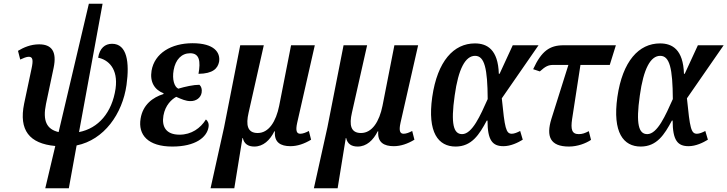

<svg xmlns="http://www.w3.org/2000/svg" viewBox="-20 -780 3921 1035"><path d="M224 235H351L393 4C541 -26 640 -166 662 -322C679 -444 665 -544 584 -544C546 -544 517 -520 509 -469C563 -458 618 -411 603 -302C584 -173 510 -88 406 -68L533 -760H459L296 -68C232 -83 209 -128 228 -220L269 -414C288 -504 257 -541 191 -541C145 -541 107 -524 77 -506L89 -459C106 -467 123 -474 135 -474C157 -474 160 -456 150 -410L110 -221C81 -78 138 -6 278 7Z M909 10C1034 10 1095 -40 1104 -94C1108 -115 1099 -129 1090 -136C1061 -89 1012 -54 948 -54C874 -54 851 -98 861 -157C871 -214 906 -245 930 -258C959 -245 982 -235 1006 -235C1038 -234 1063 -254 1067 -281C1070 -300 1065 -314 1055 -323C1023 -323 978 -313 941 -302C920 -312 907 -351 916 -402C926 -459 959 -493 1005 -493C1056 -493 1062 -449 1050 -382C1129 -383 1154 -412 1161 -447C1169 -497 1135 -547 1018 -547C903 -547 813 -493 797 -399C787 -338 813 -296 862 -277L861 -273C803 -255 750 -215 738 -141C723 -53 778 10 909 10Z M1115 235H1243L1287 -36H1289C1296 -4 1318 10 1351 10C1399 10 1435 -24 1459 -72H1462C1457 -12 1493 8 1546 8C1583 8 1621 -5 1657 -27L1645 -74C1630 -66 1613 -59 1599 -59C1580 -59 1572 -73 1582 -118L1677 -536H1549L1485 -210C1468 -125 1429 -63 1369 -63C1313 -63 1305 -107 1320 -172L1402 -536H1275L1188 -94Z M1672 235H1800L1844 -36H1846C1853 -4 1875 10 1908 10C1956 10 1992 -24 2016 -72H2019C2014 -12 2050 8 2103 8C2140 8 2178 -5 2214 -27L2202 -74C2187 -66 2170 -59 2156 -59C2137 -59 2129 -73 2139 -118L2234 -536H2106L2042 -210C2025 -125 1986 -63 1926 -63C1870 -63 1862 -107 1877 -172L1959 -536H1832L1745 -94Z M2436 10C2523 10 2564 -55 2604 -130H2608C2608 -23 2635 8 2694 8C2733 8 2772 -11 2798 -27L2784 -74C2769 -66 2752 -59 2739 -59C2707 -59 2701 -90 2685 -250L2883 -536H2744L2673 -382H2669C2665 -513 2606 -546 2540 -546C2426 -546 2338 -451 2310 -257C2283 -65 2343 10 2436 10ZM2471 -57C2425 -57 2409 -111 2431 -265C2451 -410 2489 -479 2541 -479C2592 -479 2608 -411 2609 -246C2570 -159 2526 -57 2471 -57Z M3047 10C3093 10 3138 -7 3166 -26L3154 -73C3133 -62 3119 -57 3100 -57C3062 -57 3056 -83 3064 -138L3109 -430H3267L3300 -536H3018C2943 -536 2899 -505 2854 -407L2890 -395C2921 -423 2936 -430 2963 -430H3044L2952 -138C2924 -46 2944 10 3047 10Z M3434 10C3521 10 3562 -55 3602 -130H3606C3606 -23 3633 8 3692 8C3731 8 3770 -11 3796 -27L3782 -74C3767 -66 3750 -59 3737 -59C3705 -59 3699 -90 3683 -250L3881 -536H3742L3671 -382H3667C3663 -513 3604 -546 3538 -546C3424 -546 3336 -451 3308 -257C3281 -65 3341 10 3434 10ZM3469 -57C3423 -57 3407 -111 3429 -265C3449 -410 3487 -479 3539 -479C3590 -479 3606 -411 3607 -246C3568 -159 3524 -57 3469 -57Z"/></svg>

Font: Noto Serif Condensed SemiBold
Style: Italic
Weight: 600
Width: 3
Italic angle: -12°
Designer: Monotype Design Team
Foundry: Monotype Imaging Inc.
Version: Version 2.014